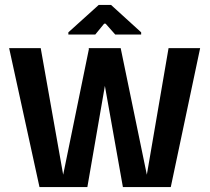

<svg xmlns="http://www.w3.org/2000/svg" viewBox="-20 -758 851 778"><path d="M341 -563H469L405 -410L334 0H140L17 -563H145L236 -50ZM663 -563H791L672 0H478L405 -410L339 -563H469L575 -50ZM257 -618V-627L380 -738H430L552 -627V-618H447L408 -662H402L366 -618Z"/></svg>

Font: Darker Grotesque ExtraBold
Style: Regular
Weight: 800
Designer: Gabriel Lam
Foundry: TypeRant
Version: Version 1.000;gftools[0.9.28]